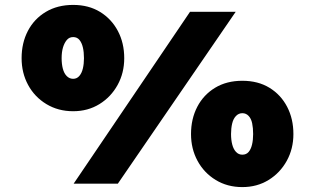

<svg xmlns="http://www.w3.org/2000/svg" viewBox="-20 -748 1283 782"><path d="M280 0 754 -700H940L460 0ZM278 -295Q217 -295 169 -324Q121 -353 94.5 -402Q68 -451 68 -511Q68 -573 93.5 -622Q119 -671 166.5 -699.5Q214 -728 278 -728Q341 -728 387.5 -699.5Q434 -671 460 -622Q486 -573 486 -511Q486 -451 459 -402Q432 -353 385 -324Q338 -295 278 -295ZM278 -427Q293 -427 303 -438.5Q313 -450 317.5 -469Q322 -488 322 -511Q322 -536 317.5 -555Q313 -574 303.5 -585.5Q294 -597 278 -597Q262 -597 252 -585Q242 -573 236.5 -554.5Q231 -536 231 -511Q231 -487 236 -468Q241 -449 252 -438Q263 -427 278 -427ZM967 14Q906 14 858.5 -15Q811 -44 784.5 -93Q758 -142 758 -202Q758 -264 783.5 -313Q809 -362 856 -390.5Q903 -419 967 -419Q1031 -419 1077.5 -390.5Q1124 -362 1149.5 -313Q1175 -264 1175 -202Q1175 -142 1148 -93Q1121 -44 1074 -15Q1027 14 967 14ZM967 -118Q983 -118 992.5 -129Q1002 -140 1006.5 -159Q1011 -178 1011 -202Q1011 -227 1007 -246Q1003 -265 992.5 -276Q982 -287 967 -287Q952 -287 941 -275.5Q930 -264 925.5 -244.5Q921 -225 921 -202Q921 -178 926 -159Q931 -140 941.5 -129Q952 -118 967 -118Z"/></svg>

Font: Lexend Giga Black
Style: Regular
Weight: 900
Designer: Bonnie Shaver-Troup, Thomas Jockin
Foundry: Lexend
Version: Version 1.007